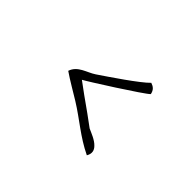

<svg xmlns="http://www.w3.org/2000/svg" viewBox="-33 -1012 577 577"><g transform="rotate(-45 255.5 -723.5)"><path d="M401 -634C377 -657 324 -736 301 -770C286 -792 281 -826 250 -836C234 -813 214 -778 201 -757C170 -707 136 -671 110 -617C125 -608 137 -612 146 -621C159 -633 167 -655 173 -668C222 -734 211 -722 260 -788C265 -777 363 -623 376 -611C391 -614 397 -622 401 -634Z"/></g></svg>

Font: Yuji Syuku Std R
Style: Regular
Weight: 400
Designer: Kataoka Yuji
Foundry: Kinuta Font Factory
Version: Version 3.000;hotconv 1.0.111;makeotfexe 2.5.65597